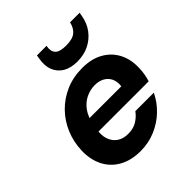

<svg xmlns="http://www.w3.org/2000/svg" viewBox="-201 -861 1006 1006"><g transform="rotate(-45 302.0 -357.5)"><path d="M264 12Q196 12 146.5 -15Q97 -42 71 -92Q45 -142 47 -209Q49 -271 72 -326Q95 -381 136 -423Q177 -465 232.5 -489Q288 -513 356 -513Q423 -513 471 -486Q519 -459 543.5 -412Q568 -365 566 -305Q566 -282 562 -259Q558 -236 552 -217H143L157 -300H432Q436 -333 424.5 -356Q413 -379 390.5 -391Q368 -403 338 -403Q304 -403 272 -387.5Q240 -372 217.5 -340.5Q195 -309 187 -261L182 -232Q175 -193 185 -163Q195 -133 219.5 -115.5Q244 -98 282 -98Q320 -98 347 -114.5Q374 -131 392 -156H529Q506 -108 466.5 -70Q427 -32 375 -10Q323 12 264 12ZM361 -554Q313 -554 281 -573Q249 -592 235.5 -627Q222 -662 231 -710L234 -727H305Q298 -693 314 -674Q330 -655 379 -655Q427 -655 449.5 -674Q472 -693 479 -727H550L547 -709Q539 -661 513 -626.5Q487 -592 448.5 -573Q410 -554 361 -554Z"/></g></svg>

Font: DM Sans 18pt
Style: Bold Italic
Weight: 700
Italic angle: -10°
Designer: Colophon Foundry, Jonny Pinhorn
Foundry: Colophon Foundry
Version: Version 4.004;gftools[0.9.30]